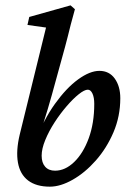

<svg xmlns="http://www.w3.org/2000/svg" viewBox="-20 -699 500 727"><path d="M137.7 -109.4Q137.7 -83 150.9 -67.9Q164.1 -52.7 188.5 -52.7Q226.6 -52.7 260.7 -85.4Q294.9 -118.2 315.9 -175.3Q336.9 -232.4 336.9 -305.7Q336.9 -330.1 330.1 -344.7Q323.2 -359.4 312.5 -359.4Q299.8 -359.4 278.3 -342.3Q256.8 -325.2 232.4 -296.9Q208 -268.6 186.5 -235.4Q165 -202.1 151.4 -168.9Q137.7 -135.7 137.7 -109.4ZM54.7 -189.5 154.3 -594.7 84 -604.5 90.8 -634.8 247.1 -678.7 263.7 -664.1Q254.9 -632.8 248 -606.4Q241.2 -580.1 236.3 -559.6Q231.4 -539.1 226.6 -522.5L191.4 -394.5Q176.8 -339.8 160.6 -285.2Q144.5 -230.5 120.1 -159.2H112.3Q144.5 -245.1 188 -305.7Q231.4 -366.2 275.9 -398.4Q320.3 -430.7 356.4 -430.7Q393.6 -430.7 414.6 -401.4Q435.5 -372.1 435.5 -327.1Q435.5 -258.8 409.7 -198.2Q383.8 -137.7 342.8 -91.3Q301.8 -44.9 255.4 -18.6Q209 7.8 168.9 7.8Q117.2 7.8 86.4 -15.6Q55.7 -39.1 47.9 -83.5Q40 -127.9 54.7 -189.5Z"/></svg>

Font: Crimson Pro Medium
Style: Italic
Weight: 500
Italic angle: -12°
Designer: Jacques Le Bailly
Foundry: Baron von Fonthausen
Version: Version 1.003